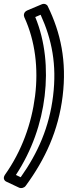

<svg xmlns="http://www.w3.org/2000/svg" viewBox="-21 -779 365 1002"><path d="M62 134C146 6 195 -136 212 -278C229 -420 215 -564 163 -690L191 -702C250 -573 276 -441 256 -278C236 -115 177 19 87 146ZM5 133C-8 152 3 165 12 169L80 201C89 205 105 202 113 191C215 52 284 -97 306 -278C328 -459 296 -608 228 -747C224 -756 211 -762 198 -757L122 -725C101 -716 102 -698 106 -689C163 -565 180 -421 162 -278C144 -135 93 9 5 133Z"/></svg>

Font: Falling Sky
Style: OuObl
Weight: 400
Designer: Paul D. Hunt
Foundry: Adobe Systems Incorporated
Version: Version 1.02